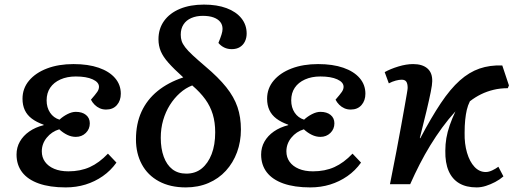

<svg xmlns="http://www.w3.org/2000/svg" viewBox="-20 -802 2266 836"><path d="M266 14Q197 14 149 -3Q101 -20 76.5 -52Q52 -84 52 -129Q52 -160 66.5 -185.5Q81 -211 107.5 -229.5Q134 -248 170 -257V-259Q139 -270 118.5 -285.5Q98 -301 88 -322.5Q78 -344 78 -372Q78 -417 106.5 -451Q135 -485 185 -504Q235 -523 300 -523Q364 -523 410 -507Q456 -491 481 -462Q506 -433 506 -394Q506 -364 489 -344.5Q472 -325 442 -325Q427 -325 414.5 -330.5Q402 -336 392 -346Q382 -356 376 -368Q396 -391 403.5 -402Q411 -413 411 -424Q411 -444 383.5 -456.5Q356 -469 310 -469Q272 -469 243 -456Q214 -443 198.5 -420Q183 -397 183 -365Q183 -334 198 -311.5Q213 -289 239 -281Q254 -295 273.5 -305Q293 -315 310 -315Q338 -315 354.5 -301.5Q371 -288 371 -265Q371 -240 353.5 -223Q336 -206 310 -206Q291 -206 272.5 -215Q254 -224 238 -239Q205 -229 183.5 -202.5Q162 -176 162 -143Q162 -117 176 -97.5Q190 -78 216 -67Q242 -56 278 -56Q330 -56 371 -74.5Q412 -93 450 -133L487 -94Q462 -59 427.5 -35Q393 -11 352.5 1.5Q312 14 266 14Z M789 14Q721 14 672 -12.5Q623 -39 597.5 -86.5Q572 -134 572 -195Q572 -263 596 -315.5Q620 -368 666 -405.5Q712 -443 778 -465Q737 -502 713.5 -528.5Q690 -555 680 -579Q670 -603 670 -631Q670 -677 694.5 -711Q719 -745 763.5 -763.5Q808 -782 868 -782Q925 -782 966.5 -766.5Q1008 -751 1031 -722.5Q1054 -694 1054 -656Q1054 -637 1046.5 -621.5Q1039 -606 1024.5 -597Q1010 -588 989 -588Q971 -588 956.5 -595Q942 -602 931 -615Q940 -637 944.5 -651.5Q949 -666 949 -676Q949 -694 939 -706.5Q929 -719 910 -726Q891 -733 863 -733Q835 -733 813 -723.5Q791 -714 779 -695.5Q767 -677 767 -651Q767 -636 771 -623.5Q775 -611 786.5 -596Q798 -581 819 -561.5Q840 -542 874 -513Q931 -465 965 -422.5Q999 -380 1014 -336Q1029 -292 1029 -238Q1029 -185 1012 -139Q995 -93 963.5 -58.5Q932 -24 887.5 -5Q843 14 789 14ZM791 -46Q831 -46 858.5 -68.5Q886 -91 901.5 -131Q917 -171 917 -226Q917 -269 906.5 -304Q896 -339 874 -369.5Q852 -400 817 -430Q788 -419 763 -396.5Q738 -374 719.5 -344.5Q701 -315 690.5 -279Q680 -243 680 -202Q680 -155 693 -119.5Q706 -84 730.5 -65Q755 -46 791 -46Z M1331 14Q1262 14 1214 -3Q1166 -20 1141.5 -52Q1117 -84 1117 -129Q1117 -160 1131.5 -185.5Q1146 -211 1172.5 -229.5Q1199 -248 1235 -257V-259Q1204 -270 1183.5 -285.5Q1163 -301 1153 -322.5Q1143 -344 1143 -372Q1143 -417 1171.5 -451Q1200 -485 1250 -504Q1300 -523 1365 -523Q1429 -523 1475 -507Q1521 -491 1546 -462Q1571 -433 1571 -394Q1571 -364 1554 -344.5Q1537 -325 1507 -325Q1492 -325 1479.5 -330.5Q1467 -336 1457 -346Q1447 -356 1441 -368Q1461 -391 1468.5 -402Q1476 -413 1476 -424Q1476 -444 1448.5 -456.5Q1421 -469 1375 -469Q1337 -469 1308 -456Q1279 -443 1263.5 -420Q1248 -397 1248 -365Q1248 -334 1263 -311.5Q1278 -289 1304 -281Q1319 -295 1338.5 -305Q1358 -315 1375 -315Q1403 -315 1419.5 -301.5Q1436 -288 1436 -265Q1436 -240 1418.5 -223Q1401 -206 1375 -206Q1356 -206 1337.5 -215Q1319 -224 1303 -239Q1270 -229 1248.5 -202.5Q1227 -176 1227 -143Q1227 -117 1241 -97.5Q1255 -78 1281 -67Q1307 -56 1343 -56Q1395 -56 1436 -74.5Q1477 -93 1515 -133L1552 -94Q1527 -59 1492.5 -35Q1458 -11 1417.5 1.5Q1377 14 1331 14Z M2055 14Q2010 14 1979.5 -4Q1949 -22 1933.5 -57.5Q1918 -93 1919 -146Q1919 -174 1923.5 -200.5Q1928 -227 1938 -256Q1948 -285 1963 -317Q1932 -283 1905 -246Q1878 -209 1853.5 -169Q1829 -129 1807.5 -87Q1786 -45 1766 0H1678Q1694 -79 1706 -143Q1718 -207 1727 -256Q1736 -305 1742 -339.5Q1748 -374 1751.5 -394Q1755 -414 1755 -419Q1755 -438 1749 -446.5Q1743 -455 1729 -455Q1718 -455 1703 -451Q1688 -447 1673 -439L1655 -488Q1680 -502 1714.5 -512.5Q1749 -523 1779 -523Q1819 -523 1841 -504Q1863 -485 1862 -448Q1862 -434 1855.5 -401.5Q1849 -369 1837 -318.5Q1825 -268 1808 -201L1810 -200Q1858 -291 1899.5 -353Q1941 -415 1982 -451.5Q2023 -488 2068 -503.5Q2113 -519 2167 -517L2196 -430L2191 -418Q2158 -418 2129 -411Q2100 -404 2074.5 -391.5Q2049 -379 2026 -361Q2017 -343 2012.5 -323.5Q2008 -304 2005.5 -279.5Q2003 -255 2003 -224Q2002 -176 2013.5 -137Q2025 -98 2046 -75.5Q2067 -53 2095 -53Q2108 -53 2123 -60Q2138 -67 2150 -76L2172 -34Q2156 -20 2136 -9.5Q2116 1 2095.5 7.5Q2075 14 2055 14Z"/></svg>

Font: Literata 18pt Medium
Style: Italic
Weight: 500
Italic angle: -2°
Designer: Latin by Veronika Burian and Jose Scaglione. Greek by Irene Vlachou. Cyrillic by Vera Evstafieva
Foundry: TypeTogether
Version: Version 3.103;gftools[0.9.29]